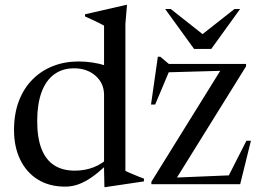

<svg xmlns="http://www.w3.org/2000/svg" viewBox="-20 -755 1065 787"><path d="M406.5 -366Q406.5 -413.5 371.8 -444.2Q337 -475 283.5 -475Q235.5 -475 201.5 -449.8Q167.5 -424.5 150 -376.2Q132.5 -328 132.5 -258.5Q132.5 -190.5 150 -145.2Q167.5 -100 201.8 -77.8Q236 -55.5 286.5 -55.5Q328 -55.5 364.2 -69.5Q400.5 -83.5 434 -116.5L439.5 -101Q407 -68.5 380.5 -47Q354 -25.5 331 -13Q308 -0.5 287.5 4.8Q267 10 247 10Q182 10 135 -19.2Q88 -48.5 62.8 -100.8Q37.5 -153 37.5 -222Q37.5 -288.5 57.2 -340.5Q77 -392.5 112.8 -428.8Q148.5 -465 196.8 -484Q245 -503 302 -503Q330.5 -503 358.8 -498.8Q387 -494.5 415 -485.8Q443 -477 467.5 -463L406.5 -445.5V-650Q400.5 -653.5 387.5 -660Q374.5 -666.5 358.8 -673.8Q343 -681 328.5 -687.5V-696.5L497 -735H500.5L494 -656.5V-55Q498.5 -52 508 -48Q517.5 -44 528.8 -39.2Q540 -34.5 551 -30Q562 -25.5 570 -23V-11.5L412 12H408L406.5 -59.5ZM600.5 0V-10L895 -484.5L913.5 -465.5L645.5 -458L680 -478.5L616 -326.5H599L627 -522.5H637L672 -493H988.5V-483L694 -9L672.5 -26L938 -37L906 -12.5L990 -178H1008.5L964.5 0ZM827 -602H793.5L941 -718H964L846 -554.5H775.5L657 -718H680Z"/></svg>

Font: Newsreader 60pt
Style: Regular
Weight: 400
Designer: Hugues Gentile
Foundry: Production Type
Version: Version 1.003